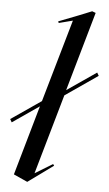

<svg xmlns="http://www.w3.org/2000/svg" viewBox="-85 -803 486 855"><g transform="rotate(5 158.0 -375.0)"><path d="M-22 -242 97 -324 8 -12 70 16 183 -66 178 -73 99 -25 201 -382 346 -482 338 -496 207 -406 308 -760 292 -766 235 -743 145 -708 148 -701 210 -717 104 -348 -30 -256Z"/></g></svg>

Font: Mazius Display Extra italic
Style: Regular
Weight: 400
Italic angle: -17°
Designer: Alberto Casagrande & Collletttivo
Foundry: Collletttivo
Version: Version 2.000;Glyphs 3.2 (3217)